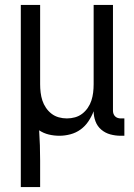

<svg xmlns="http://www.w3.org/2000/svg" viewBox="-20 -540 540 775"><path d="M64 215V-520H142V-200Q142 -183 144 -166.5Q146 -150 151 -134.5Q156 -119 165.5 -105Q175 -91 188 -81Q201 -71 217 -66.5Q233 -62 250 -62Q267 -62 283 -66.5Q299 -71 312 -81Q325 -91 334.5 -105Q344 -119 349 -134.5Q354 -150 356 -166.5Q358 -183 358 -200V-520H436V-93Q436 -87 438 -81Q440 -75 444.5 -70.5Q449 -66 455 -64Q461 -62 467 -62H482V8H467Q446 8 425.5 2.5Q405 -3 389 -16.5Q373 -30 365.5 -50Q358 -70 358 -91Q350 -70 337 -50.5Q324 -31 305.5 -17.5Q287 -4 264.5 2Q242 8 220 8Q198 8 177 3Q156 -2 138 -14Q140 16 141 46.5Q142 77 142 108V215Z"/></svg>

Font: Iosevka MaddieWtf
Style: Regular
Weight: 400
Monospace: yes
Designer: Belleve Invis
Foundry: Belleve Invis
Version: Version 31.3.0; ttfautohint (v1.8.3)